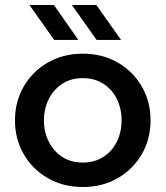

<svg xmlns="http://www.w3.org/2000/svg" viewBox="-20 -737 663 769"><path d="M312 12Q233 12 171.5 -23.5Q110 -59 75 -119.5Q40 -180 40 -255Q40 -330 75 -390.5Q110 -451 171.5 -486.5Q233 -522 312 -522Q390 -522 451.5 -486.5Q513 -451 548 -390.5Q583 -330 583 -255Q583 -180 548 -119.5Q513 -59 451.5 -23.5Q390 12 312 12ZM312 -86Q359 -86 394 -108.5Q429 -131 448 -169.5Q467 -208 467 -255Q467 -302 448 -340.5Q429 -379 394 -401.5Q359 -424 312 -424Q264 -424 229.5 -401.5Q195 -379 175.5 -340.5Q156 -302 156 -255Q156 -208 175.5 -169.5Q195 -131 229.5 -108.5Q264 -86 312 -86ZM367 -577 268 -717H366L465 -577ZM197 -577 98 -717H196L294 -577Z"/></svg>

Font: MuseoModerno Medium
Style: Regular
Weight: 500
Designer: Pablo Cosgaya, Héctor Gatti, Marcela Romero, and the Authors of The MuseoModerno Project.
Foundry: Omnibus-Type Team
Version: Version 1.001